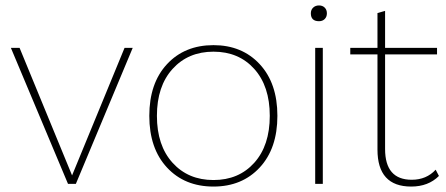

<svg xmlns="http://www.w3.org/2000/svg" viewBox="-20 -676 1639 706"><path d="M438 -500H468L259 0H230L20 -500H52L245 -31Z M765 -510Q870 -510 935 -440Q1000 -370 1000 -250Q1000 -130 935 -60Q870 10 765 10Q659 10 594 -60Q529 -130 529 -250Q529 -370 594 -440Q659 -510 765 -510ZM915 -422.5Q858 -486 765 -486Q672 -486 614.5 -422.5Q557 -359 557 -250Q557 -141 614.5 -77.5Q672 -14 765 -14Q858 -14 915 -77.5Q972 -141 972 -250Q972 -359 915 -422.5Z M1153 -598Q1123 -598 1123 -627Q1123 -640 1131.5 -648Q1140 -656 1153 -656Q1166 -656 1174 -648Q1182 -640 1182 -627Q1182 -614 1174 -606Q1166 -598 1153 -598ZM1167 -500V0H1139V-500Z M1582 -52 1594 -29Q1555 10 1492 10Q1368 10 1368 -126V-476H1268V-500H1368V-628L1396 -636V-500H1587V-476H1396V-128Q1396 -15 1494 -15Q1548 -15 1582 -52Z"/></svg>

Font: Elaine Sans ExtraLight
Style: Regular
Weight: 275
Designer: Wei Huang
Foundry: Wei Huang
Version: Version 2.001;December 24, 2019;FontCreator 12.0.0.2547 64-b